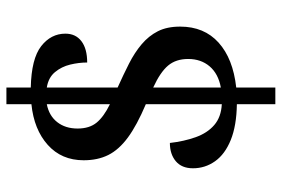

<svg xmlns="http://www.w3.org/2000/svg" viewBox="-160 -640 879 599"><g transform="rotate(-90 279.5 -340.5)"><path d="M254 -41Q187 -42 142.5 -60Q98 -78 76 -109Q54 -140 54 -178Q54 -213 76 -231.5Q98 -250 133 -250Q138 -206 151 -169.5Q164 -133 189 -111.5Q214 -90 254 -88V-325Q188 -353 150 -381Q112 -409 95.5 -442Q79 -475 79 -519Q79 -588 127 -631Q175 -674 254 -682V-760H306V-684Q396 -682 435 -651.5Q474 -621 474 -576Q474 -544 450.5 -526Q427 -508 384 -508Q384 -534 377.5 -561Q371 -588 354 -608.5Q337 -629 306 -634V-413Q346 -395 380.5 -377.5Q415 -360 441 -338Q467 -316 481.5 -287.5Q496 -259 496 -218Q496 -143 446 -98Q396 -53 306 -43V79H254ZM306 -91Q349 -99 372 -126Q395 -153 395 -193Q395 -231 374.5 -255.5Q354 -280 306 -302ZM254 -634Q218 -627 198 -601.5Q178 -576 178 -538Q178 -501 196.5 -478.5Q215 -456 254 -437Z"/></g></svg>

Font: Noto Nastaliq Urdu Medium
Style: Regular
Weight: 500
Designer: Monotype Design Team (Patrick Giasson: type design, Kamal Mansour: OpenType code, Glenda Bellarosa). Updated by Simon Co
Foundry: Monotype Imaging Inc., Simon Cozens
Version: Version 3.007